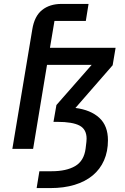

<svg xmlns="http://www.w3.org/2000/svg" viewBox="-20 -760 640 980"><path d="M43 0 145 -611Q156 -678 195 -709Q234 -740 294 -740H432L418 -653H258L235 -516H570L555 -427L365 -209Q443 -199 487 -158.5Q531 -118 531 -44Q531 13 511 58.5Q491 104 453 135.5Q415 167 360.5 183.5Q306 200 237 200H167L181 114H244Q319 114 364 87.5Q409 61 417 -2Q420 -25 421 -35.5Q422 -46 422 -52Q422 -100 386 -119Q350 -138 273 -138H253L268 -224L448 -429H220L149 0Z"/></svg>

Font: IBM Plex Mono Medm
Style: Italic
Weight: 500
Italic angle: -9°
Monospace: yes
Designer: Mike Abbink, Paul van der Laan, Pieter van Rosmalen
Foundry: Bold Monday
Version: Version 2.3